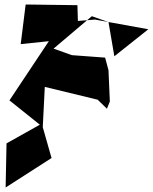

<svg xmlns="http://www.w3.org/2000/svg" viewBox="-20 -738 679 853"><path d="M468 -287 462 -426 447 -482 299 -493 218 -522 388 -666 462 -640 488 -488 639 -608 402 -651 326 -645 324 -715 94 -718 72 -542 197 -555 22 -292 157 -184 9 -101 5 95 209 -36 170 -173 179 -352 414 -295 455 -255Z"/></svg>

Font: Asimov Silicon
Style: Regular
Weight: 400
Designer: Google
Version: Version 2.000980; 2014